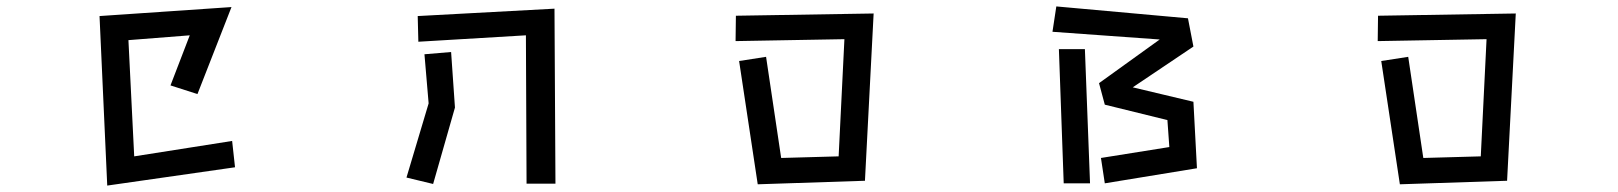

<svg xmlns="http://www.w3.org/2000/svg" viewBox="-20 -549 5040 598"><path d="M290 -499 701 -527 595 -256 511 -283 571 -439 380 -424 398 -62 703 -110 712 -28 314 29Z M1618 -439 1283 -419 1281 -499 1707 -522 1710 23H1620ZM1315 -227 1302 -380 1385 -387 1397 -214 1329 24 1246 4Z M2282 -359 2366 -372 2413 -57 2592 -62 2610 -427 2271 -421 2272 -500 2701 -507 2674 13V14L2340 25Z M3409 -57 3622 -91 3616 -175 3421 -223 3403 -290 3592 -426 3258 -450 3270 -529 3680 -492 3697 -404 3508 -277 3697 -232 3708 -25 3421 22ZM3278 -396H3359L3375 22H3293Z M4282 -359 4366 -372 4413 -57 4592 -62 4610 -427 4271 -421 4272 -500 4701 -507 4674 13V14L4340 25Z"/></svg>

Font: Moralerspace Krypton JPDOC
Style: Regular
Weight: 400
Version: v0.0.6; ttfautohint (v1.8.4.7-5d5b-dirty) -l 6 -r 45 -G 200 